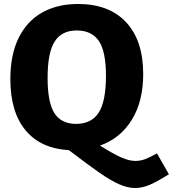

<svg xmlns="http://www.w3.org/2000/svg" viewBox="-20 -741 868 964"><path d="M828 134Q769 171 731.5 187Q694 203 658 203Q621 203 578 184Q535 165 479 126Q423 87 326 13Q185 5 108.5 -86.5Q32 -178 32 -344Q32 -466 73.5 -550.5Q115 -635 191.5 -678Q268 -721 372 -721Q528 -721 613.5 -629Q699 -537 699 -369Q699 -232 641.5 -139Q584 -46 482 -10Q551 33 590 50Q629 67 660 67Q685 67 709 58Q733 49 768 29ZM362 -119Q439 -119 475.5 -175.5Q512 -232 512 -361Q512 -482 476.5 -535Q441 -588 365 -588Q290 -588 254.5 -532.5Q219 -477 219 -350Q219 -226 253.5 -172.5Q288 -119 362 -119Z"/></svg>

Font: Bitter Pro ExtraBold
Style: Regular
Weight: 800
Designer: Sol Matas, and Bitter project Authors
Foundry: Sol Matas
Version: Version 1.010